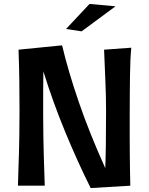

<svg xmlns="http://www.w3.org/2000/svg" viewBox="-20 -942 756 974"><path d="M646 -700Q643 -668 641.5 -634.5Q640 -601 639.5 -560.5Q639 -520 638.5 -470Q638 -420 638 -356Q638 -296 638 -247.5Q638 -199 638.5 -157Q639 -115 639.5 -77Q640 -39 641 0L440 12Q373 -122 310.5 -273.5Q248 -425 200 -580Q200 -561 199.5 -534.5Q199 -508 199 -478Q199 -448 199 -416.5Q199 -385 199 -356Q199 -296 200 -247.5Q201 -199 202 -157Q203 -115 204.5 -77Q206 -39 207 0H71Q72 -48 73.5 -84.5Q75 -121 76 -160.5Q77 -200 78 -251Q79 -302 79 -379Q79 -456 78 -532.5Q77 -609 74 -690L295 -712Q326 -581 379.5 -425Q433 -269 514 -89Q516 -137 517 -209Q518 -281 518 -379Q518 -456 514.5 -532.5Q511 -609 508 -690ZM566 -910 394 -783 315 -795 434 -922Z"/></svg>

Font: CantoraOne
Style: Regular
Weight: 400
Designer: Pablo Impallari, Rodrigo Fuenzalida
Foundry: Pablo Impallari
Version: Version 1.001; ttfautohint (v0.8) -G 200 -r 50